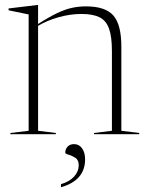

<svg xmlns="http://www.w3.org/2000/svg" viewBox="-20 -548 603 784"><path d="M364 -5 437 -14V-339.5Q437 -399 425 -431.8Q413 -464.5 385.8 -477.8Q358.5 -491 312 -491Q266.5 -491 218.8 -477.5Q171 -464 135.5 -442.5V-14L208 -5V0H22.5V-5L97 -14V-489L15 -506V-513.5L131.5 -527.5H135.5V-450Q181.5 -479.5 214.5 -495Q247.5 -510.5 275 -516.2Q302.5 -522 331 -522Q410 -522 442.8 -484.8Q475.5 -447.5 475.5 -357.5V-14L548.5 -5V0H364ZM229 204Q263.5 194 282.5 173Q301.5 152 301.5 127Q301.5 105.5 287.8 96.5Q274 87.5 260.2 83.8Q246.5 80 246.5 75.5Q246.5 61 256 50.8Q265.5 40.5 282.5 40.5Q303 40.5 315.2 57.8Q327.5 75 327.5 102.5Q327.5 146.5 302 175Q276.5 203.5 229 216.5Z"/></svg>

Font: Newsreader Display ExtraLight
Style: Regular
Weight: 275
Designer: Hugues Gentile
Foundry: Production Type
Version: Version 1.001